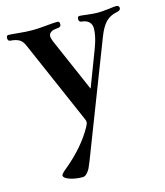

<svg xmlns="http://www.w3.org/2000/svg" viewBox="-113 -555 797 928"><g transform="rotate(-15 286.0 -90.5)"><path d="M5.9 -455.1Q5.9 -468.8 16.1 -468.8Q27.8 -468.8 67.9 -464.8Q104.5 -460.9 134.8 -460.9Q165 -460.9 201.7 -464.8Q241.7 -468.8 261.7 -468.8Q272 -468.8 272 -455.1Q272 -440.9 258.3 -439.5Q243.2 -438 234.4 -436.3Q225.6 -434.6 217.5 -427.5Q209.5 -420.4 209.5 -408.2Q209.5 -400.4 216.8 -382.3L333 -115.2L402.8 -298.3Q423.8 -354.5 423.8 -392.6Q423.8 -413.1 411.1 -425.3Q398.4 -437.5 375 -439.5Q361.3 -440.9 361.3 -455.1Q361.3 -468.8 372.1 -468.8Q379.4 -468.8 410.6 -464.8Q441.4 -460.9 462.9 -460.9Q484.4 -460.9 515.1 -464.8Q546.4 -468.8 553.7 -468.8Q570.3 -468.8 570.3 -455.1Q570.3 -443.4 550.3 -439.5Q516.6 -433.1 495.4 -411.6Q474.1 -390.1 456.1 -344.2L236.8 222.7Q229 242.7 223.6 253.9Q218.3 265.1 208 276.6Q197.8 288.1 186.5 288.1Q149.4 288.1 121.1 278.1Q92.8 268.1 92.8 255.4Q92.8 248 116.7 228.5Q215.8 147 264.6 57.6Q272.5 43 272.5 35.2Q272.5 28.3 268.6 20L86.9 -397.5Q77.6 -419.4 62 -428.5Q46.4 -437.5 19.5 -439.5Q5.9 -439.9 5.9 -455.1Z"/></g></svg>

Font: Monomachus
Style: Medium
Weight: 500
Designer: Alexey Kryukov
Version: Version 1.0